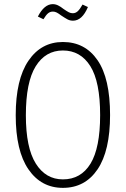

<svg xmlns="http://www.w3.org/2000/svg" viewBox="-20 -897 608 928"><path d="M512 -341Q512 -168 451.5 -78.5Q391 11 284 11Q179 11 117.5 -78.5Q56 -168 56 -340Q56 -513 117.5 -603.5Q179 -694 284 -694Q391 -694 451.5 -606Q512 -518 512 -341ZM105 -340Q105 -183 153 -106.5Q201 -30 284 -30Q371 -30 417.5 -106Q464 -182 464 -341Q464 -502 416.5 -577.5Q369 -653 284 -653Q200 -653 152.5 -576.5Q105 -500 105 -340ZM276 -822Q263 -832 254 -836.5Q245 -841 236 -841Q222 -841 212 -832.5Q202 -824 190 -804L163 -817Q194 -877 235 -877Q248 -877 260.5 -871Q273 -865 288 -853Q304 -842 313 -837.5Q322 -833 332 -833Q345 -833 355.5 -842.5Q366 -852 379 -875L405 -863Q377 -797 333 -797Q318 -797 306 -803.5Q294 -810 276 -822Z"/></svg>

Font: Fira Sans Extra Condensed ExtraLight
Style: Regular
Weight: 275
Width: 1
Designer: Carrois Corporate & Edenspiekermann AG
Foundry: Carrois Corporate GbR & Edenspiekermann AG
Version: Version 4.203